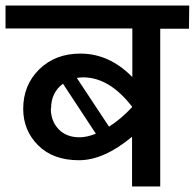

<svg xmlns="http://www.w3.org/2000/svg" viewBox="-40 -674 705 695"><path d="M645 -654 644 -570H540V1H438V-179Q336 -94 246 -94Q152 -94 98 -148Q44 -202 44 -280Q44 -366 102 -423Q160 -480 251 -480Q356 -480 439 -395V-571H-20V-654ZM355 -215H354Q398 -243 438 -286V-288Q356 -394 261 -394Q252 -394 238 -392ZM145 -282 144 -281Q144 -236 172 -206.5Q200 -177 248 -177Q274 -177 307 -190L188 -371Q145 -339 145 -282Z"/></svg>

Font: Martel Sans DemiBold
Style: Regular
Weight: 600
Designer: Dan Reynolds and Mathieu Réguer
Foundry: Dan Reynolds and Mathieu Réguer
Version: Version 1.001;PS 001.001;hotconv 1.0.70;makeotf.lib2.5.58329